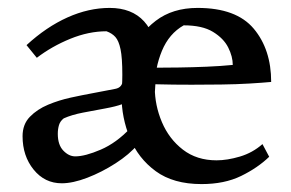

<svg xmlns="http://www.w3.org/2000/svg" viewBox="-20 -456 735 485"><path d="M665 -249Q644 -247 610.5 -245Q577 -243 538.5 -242.5Q500 -242 464 -242Q415 -242 379.5 -243Q344 -244 345 -244V-286Q350 -285 374 -285Q398 -285 432 -285.5Q466 -286 502 -287.5Q538 -289 568 -292Q568 -313 556.5 -336Q545 -359 518 -375.5Q491 -392 444 -392Q407 -371 389 -327.5Q371 -284 371 -235Q371 -190 389 -147.5Q407 -105 442 -78Q477 -51 527 -51Q554 -51 586 -60.5Q618 -70 643 -92L660 -60Q631 -32 589 -11.5Q547 9 489 9Q418 9 373.5 -23.5Q329 -56 308 -107.5Q287 -159 287 -214Q287 -269 309 -320Q331 -371 373.5 -403.5Q416 -436 479 -436Q577 -436 621 -383.5Q665 -331 665 -249ZM309 -132 328 -91Q307 -66 272 -43.5Q237 -21 200.5 -7Q164 7 136 7Q93 7 65 -27.5Q37 -62 37 -112Q37 -142 55.5 -161Q74 -180 101.5 -191.5Q129 -203 159 -209.5Q189 -216 211 -220Q252 -228 271 -231.5Q290 -235 290 -255L289 -193Q273 -187 245.5 -182Q218 -177 189.5 -171.5Q161 -166 141 -157Q132 -150 129 -140Q126 -130 126 -118Q126 -90 140 -75.5Q154 -61 170 -61Q195 -61 234.5 -78Q274 -95 309 -132ZM375 -307Q375 -272 371.5 -227Q368 -182 368 -143L287 -203Q287 -226 288 -238Q289 -250 289 -267Q289 -310 284.5 -331.5Q280 -353 271.5 -362.5Q263 -372 249 -377Q204 -377 157.5 -358Q111 -339 73 -310L47 -342Q97 -388 150.5 -412Q204 -436 257 -436Q313 -436 344 -402Q375 -368 375 -307Z"/></svg>

Font: Ruwudu
Style: Regular
Weight: 400
Designer: Becca Hirsbrunner Spalinger
Foundry: SIL International
Version: Version 3.000